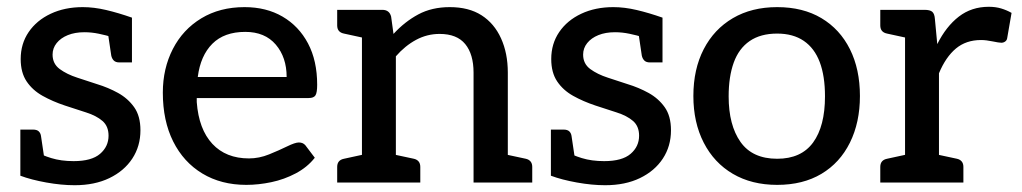

<svg xmlns="http://www.w3.org/2000/svg" viewBox="-20 -538 3014 566"><path d="M200 8Q161 8 116.5 0Q72 -8 40 -20V-97L89 -90Q102 -81 131 -72Q160 -63 197 -63Q250 -63 275 -84.5Q300 -106 300 -138Q300 -166 282 -181.5Q264 -197 234 -206.5Q204 -216 171 -227Q135 -239 105.5 -255.5Q76 -272 58.5 -298Q41 -324 41 -364Q41 -409 64.5 -443.5Q88 -478 129.5 -497.5Q171 -517 224 -517Q257 -517 293 -508.5Q329 -500 369 -486V-425L313 -428Q293 -434 271.5 -438.5Q250 -443 229 -443Q201 -443 180 -434.5Q159 -426 147 -411Q135 -396 135 -377Q135 -350 156 -334.5Q177 -319 208 -309Q239 -299 266 -290Q299 -280 328 -264Q357 -248 375.5 -222Q394 -196 394 -154Q394 -107 370 -70.5Q346 -34 302.5 -13Q259 8 200 8ZM297 -448 369 -432V-354H332Q321 -354 315.5 -359.5Q310 -365 308 -374ZM112 -62 40 -78V-156H77Q89 -156 94.5 -150.5Q100 -145 101 -136Z M706 7Q632 7 576.5 -26.5Q521 -60 490.5 -121Q460 -182 460 -265Q460 -336 489.5 -393.5Q519 -451 573.5 -484Q628 -517 701 -517Q765 -517 813 -489Q861 -461 888 -410Q915 -359 915 -288Q915 -265 910 -257Q905 -249 890 -249H560Q560 -246 560 -243Q560 -240 560 -237Q566 -157 606 -114Q646 -71 714 -71Q744 -71 773.5 -83Q803 -95 826.5 -106.5Q850 -118 861 -118Q873 -118 880 -110L908 -73Q886 -45 852 -27Q818 -9 780 -1Q742 7 706 7ZM563 -311H825Q825 -369 793 -406.5Q761 -444 703 -444Q641 -444 606 -409Q571 -374 563 -311Z M1047 0V-509H1107Q1128 -509 1133 -489L1140 -438Q1173 -474 1213 -495.5Q1253 -517 1306 -517Q1362 -517 1399.5 -493Q1437 -469 1457 -425Q1477 -381 1477 -324V0H1376V-324Q1376 -378 1351.5 -408Q1327 -438 1276 -438Q1239 -438 1206.5 -420.5Q1174 -403 1147 -372V0ZM974 0V-46Q974 -56 979 -62Q984 -68 994 -70L1063 -85L1075 0ZM1118 0 1130 -85 1200 -70Q1209 -68 1214 -62Q1219 -56 1219 -46V0ZM1448 0 1460 -85 1530 -70Q1539 -68 1544 -62Q1549 -56 1549 -46V0ZM1075 -509 1063 -424 994 -439Q984 -441 979 -447Q974 -453 974 -463V-509Z M1764 8Q1725 8 1680.5 0Q1636 -8 1604 -20V-97L1653 -90Q1666 -81 1695 -72Q1724 -63 1761 -63Q1814 -63 1839 -84.5Q1864 -106 1864 -138Q1864 -166 1846 -181.5Q1828 -197 1798 -206.5Q1768 -216 1735 -227Q1699 -239 1669.5 -255.5Q1640 -272 1622.5 -298Q1605 -324 1605 -364Q1605 -409 1628.5 -443.5Q1652 -478 1693.5 -497.5Q1735 -517 1788 -517Q1821 -517 1857 -508.5Q1893 -500 1933 -486V-425L1877 -428Q1857 -434 1835.5 -438.5Q1814 -443 1793 -443Q1765 -443 1744 -434.5Q1723 -426 1711 -411Q1699 -396 1699 -377Q1699 -350 1720 -334.5Q1741 -319 1772 -309Q1803 -299 1830 -290Q1863 -280 1892 -264Q1921 -248 1939.5 -222Q1958 -196 1958 -154Q1958 -107 1934 -70.5Q1910 -34 1866.5 -13Q1823 8 1764 8ZM1861 -448 1933 -432V-354H1896Q1885 -354 1879.5 -359.5Q1874 -365 1872 -374ZM1676 -62 1604 -78V-156H1641Q1653 -156 1658.5 -150.5Q1664 -145 1665 -136Z M2271 -517Q2347 -517 2401.5 -484.5Q2456 -452 2485.5 -393Q2515 -334 2515 -255Q2515 -177 2485.5 -117.5Q2456 -58 2401.5 -25.5Q2347 7 2271 7Q2196 7 2140.5 -25.5Q2085 -58 2054.5 -117.5Q2024 -177 2024 -255Q2024 -334 2054.5 -393Q2085 -452 2140.5 -484.5Q2196 -517 2271 -517ZM2271 -70Q2342 -70 2377 -118Q2412 -166 2412 -254Q2412 -314 2396.5 -355Q2381 -396 2349.5 -417.5Q2318 -439 2271 -439Q2222 -439 2190 -417Q2158 -395 2143 -353.5Q2128 -312 2128 -254Q2128 -169 2163 -119.5Q2198 -70 2271 -70Z M2648 0V-509H2705Q2722 -509 2728.5 -503Q2735 -497 2736 -482L2743 -408Q2769 -460 2806.5 -489Q2844 -518 2895 -518Q2915 -518 2931.5 -513Q2948 -508 2962 -500L2949 -425Q2948 -419 2943 -415.5Q2938 -412 2932 -412Q2925 -412 2906 -416Q2887 -420 2872 -420Q2828 -420 2798 -395Q2768 -370 2748 -322V0ZM2719 0 2731 -85 2801 -70Q2810 -68 2815 -62Q2820 -56 2820 -46V0ZM2575 0V-46Q2575 -56 2580 -62Q2585 -68 2595 -70L2664 -85L2676 0ZM2676 -509 2664 -424 2595 -439Q2585 -441 2580 -447Q2575 -453 2575 -463V-509Z"/></svg>

Font: Aleo Medium
Style: Regular
Weight: 500
Designer: Alessio Laiso
Foundry: Alessio Laiso
Version: Version 2.001;gftools[0.9.29]